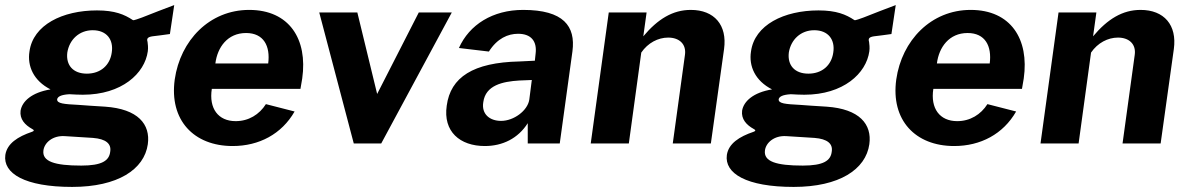

<svg xmlns="http://www.w3.org/2000/svg" viewBox="-48 -565 4683 756"><path d="M236 171C416 171 520 102 534 3C545 -76 495 -136 366 -145C322 -148 282 -150 262 -152C204 -155 176 -157 177 -174C179 -184 191 -192 225 -194C239 -193 265 -192 278 -192C432 -192 522 -276 534 -363C536 -378 534 -392 533 -400C529 -413 533 -419 552 -422C574 -425 596 -427 621 -431L638 -545C602 -532 552 -512 511 -496C501 -493 478 -483 475 -486C442 -508 404 -524 334 -524C198 -524 82 -467 68 -362C59 -305 84 -247 151 -213C77 -201 39 -166 33 -129C29 -96 50 -73 79 -57C87 -53 87 -49 78 -46C22 -27 -20 0 -27 45C-37 118 50 171 236 171ZM294 -275C240 -275 211 -308 217 -358C225 -409 264 -446 317 -446C372 -446 400 -409 392 -358C385 -308 348 -275 294 -275ZM272 87C167 87 117 71 123 27C127 -3 159 -32 207 -29L318 -22C369 -18 391 1 386 32C382 68 353 87 272 87Z M786 -215H1135L1142 -256C1164 -411 1091 -526 933 -526C777 -526 662 -406 640 -252C618 -92 715 10 868 10C972 10 1061 -37 1112 -126L999 -155C973 -114 931 -88 880 -88C811 -88 774 -138 786 -215ZM800 -315C808 -379 848 -435 921 -435C990 -435 1017 -384 1008 -315Z M1731 -516H1601L1437 -195L1359 -516H1209L1345 0H1453Z M1861 10C1931 10 1992 -20 2030 -80V0H2156L2206 -363C2219 -462 2171 -526 2012 -526C1892 -526 1800 -468 1759 -376L1877 -362C1910 -414 1952 -432 1992 -432C2043 -432 2067 -403 2061 -354L2058 -326L1997 -323C1815 -319 1726 -261 1711 -149C1696 -47 1763 10 1861 10ZM1925 -89C1880 -89 1847 -116 1855 -163C1864 -229 1930 -244 1997 -248L2046 -250L2036 -172C2029 -129 1975 -89 1925 -89Z M2278 0H2428L2477 -358C2503 -396 2543 -417 2583 -417C2627 -417 2655 -391 2649 -349L2601 0H2751L2803 -372C2816 -466 2765 -526 2672 -526C2601 -526 2542 -490 2485 -422L2498 -516H2349Z M3077 171C3257 171 3361 102 3375 3C3386 -76 3336 -136 3207 -145C3163 -148 3123 -150 3103 -152C3045 -155 3017 -157 3018 -174C3020 -184 3032 -192 3066 -194C3080 -193 3106 -192 3119 -192C3273 -192 3363 -276 3375 -363C3377 -378 3375 -392 3374 -400C3370 -413 3374 -419 3393 -422C3415 -425 3437 -427 3462 -431L3479 -545C3443 -532 3393 -512 3352 -496C3342 -493 3319 -483 3316 -486C3283 -508 3245 -524 3175 -524C3039 -524 2923 -467 2909 -362C2900 -305 2925 -247 2992 -213C2918 -201 2880 -166 2874 -129C2870 -96 2891 -73 2920 -57C2928 -53 2928 -49 2919 -46C2863 -27 2821 0 2814 45C2804 118 2891 171 3077 171ZM3135 -275C3081 -275 3052 -308 3058 -358C3066 -409 3105 -446 3158 -446C3213 -446 3241 -409 3233 -358C3226 -308 3189 -275 3135 -275ZM3113 87C3008 87 2958 71 2964 27C2968 -3 3000 -32 3048 -29L3159 -22C3210 -18 3232 1 3227 32C3223 68 3194 87 3113 87Z M3627 -215H3976L3983 -256C4005 -411 3932 -526 3774 -526C3618 -526 3503 -406 3481 -252C3459 -92 3556 10 3709 10C3813 10 3902 -37 3953 -126L3840 -155C3814 -114 3772 -88 3721 -88C3652 -88 3615 -138 3627 -215ZM3641 -315C3649 -379 3689 -435 3762 -435C3831 -435 3858 -384 3849 -315Z M4049 0H4199L4248 -358C4274 -396 4314 -417 4354 -417C4398 -417 4426 -391 4420 -349L4372 0H4522L4574 -372C4587 -466 4536 -526 4443 -526C4372 -526 4313 -490 4256 -422L4269 -516H4120Z"/></svg>

Font: United Sans
Style: Bold Italic
Weight: 700
Italic angle: -8°
Designer: Pablo Impallari, Rodrigo Fuenzalida (Modified by Dan O. Williams)
Version: Version 1.000;PS 001.000;hotconv 1.0.88;makeotf.lib2.5.64775